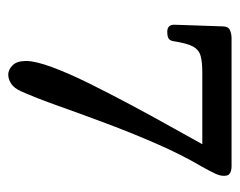

<svg xmlns="http://www.w3.org/2000/svg" viewBox="-78 -484 582 466"><g transform="rotate(90 213.0 -251.0)"><path d="M161 20Q149 20 138.5 9.5Q128 -1 128 -23Q128 -46 143 -86.5Q158 -127 182.5 -176.5Q207 -226 234.5 -277.5Q262 -329 287.5 -374.5Q313 -420 330 -451H155Q131 -451 116 -447Q101 -443 93 -428.5Q85 -414 80 -381Q79 -374 74.5 -370Q70 -366 57 -366Q40 -366 40 -383L44 -500Q44 -514 53 -518Q62 -522 73 -522H378Q403 -523 406 -510.5Q409 -498 401 -481.5Q393 -465 385 -451Q355 -400 328.5 -339Q302 -278 279 -216.5Q256 -155 237 -101.5Q218 -48 202 -12Q194 6 183 13Q172 20 161 20Z"/></g></svg>

Font: Alice
Style: Regular
Weight: 400
Designer: Ksenia Yerulevich
Foundry: Cyreal (http://www.cyreal.org/)
Version: Version 2.003; ttfautohint (v1.8.3)